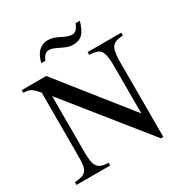

<svg xmlns="http://www.w3.org/2000/svg" viewBox="-194 -1000 1110 1161"><g transform="rotate(-30 361.0 -419.5)"><path d="M595 11 153 -539V-147Q153 -109 157 -85Q161 -61 171.5 -46.5Q182 -32 200 -26Q218 -20 247 -19V0H12V-19Q43 -21 62 -27Q81 -33 91.5 -46.5Q102 -60 105.5 -84Q109 -108 109 -147V-588Q94 -606 83 -616.5Q72 -627 61.5 -633Q51 -639 39.5 -641Q28 -643 12 -643V-662H183L568 -178V-515Q568 -607 539 -627Q528 -634 514.5 -637.5Q501 -641 472 -643V-662H707V-643Q678 -640 665 -636.5Q652 -633 641 -625Q612 -605 612 -515V11ZM526 -850Q510 -793 486.5 -768.5Q463 -744 421 -744Q402 -744 386.5 -748.5Q371 -753 340 -768L317 -779Q293 -790 276 -790Q241 -790 225 -744H196Q207 -793 233 -819Q259 -845 297 -845Q332 -845 367 -827L391 -815Q405 -808 419 -804Q433 -800 444 -800Q461 -800 472.5 -810.5Q484 -821 497 -850Z"/></g></svg>

Font: Klingon pIqaD Mandel
Style: Regular
Weight: 400
Width: 0
Designer: Mike Neff (qa'vaj)
Foundry: Mike Neff and Michael Everson
Version: Version 2.003